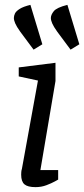

<svg xmlns="http://www.w3.org/2000/svg" viewBox="-20 -765 346 789"><path d="M136 -434 57 -451V-488L208 -507V-432L146 -66H219V-27Q219 -27 205.5 -19.5Q192 -12 171 -4Q150 4 126 4Q94 4 80.5 -7.5Q67 -19 67 -47Q67 -52 67.5 -58.5Q68 -65 70 -71ZM270 -561 215 -635Q200 -656 194.5 -669Q189 -682 189 -691Q189 -704 201 -719Q213 -734 257 -745L306 -583ZM118 -561 63 -635Q48 -656 42.5 -669Q37 -682 37 -691Q37 -700 41.5 -709.5Q46 -719 61 -728.5Q76 -738 105 -745L154 -583Z"/></svg>

Font: Faustina VF Beta
Style: Italic
Weight: 400
Italic angle: -8°
Designer: Alfonso Garcia
Foundry: Omnibus-Type
Version: Version 1.006